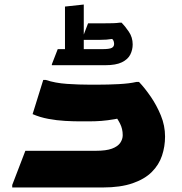

<svg xmlns="http://www.w3.org/2000/svg" viewBox="-20 -828 802 848"><path d="M34 -11 92 -162H403Q449 -162 474.5 -171.5Q500 -181 511 -197Q522 -213 522 -231Q522 -259 510 -282.5Q498 -306 485 -320L563 -318Q518 -307 486 -301.5Q454 -296 427.5 -294Q401 -292 372 -292H332Q305 -292 268 -294Q231 -296 193.5 -303Q156 -310 124 -324L171 -475H182Q224 -461 276 -457.5Q328 -454 377 -454H409Q458 -454 505 -456.5Q552 -459 582 -466H594Q619 -440 645.5 -401.5Q672 -363 690.5 -318Q709 -273 709 -225Q709 -181 695.5 -140.5Q682 -100 650.5 -68.5Q619 -37 565.5 -18.5Q512 0 434 0H34ZM350 -579 334 -611H432Q463 -611 473.5 -616.5Q484 -622 484 -634Q484 -639 482 -646Q480 -653 475 -656Q462 -654 450.5 -653Q439 -652 422 -652H341L369 -725H439Q460 -725 478.5 -725.5Q497 -726 509 -728H517Q532 -713 549 -688Q566 -663 566 -632Q566 -608 555.5 -587Q545 -566 518.5 -553Q492 -540 445 -540H209V-544L235 -611H283L267 -579V-799L350 -808Z"/></svg>

Font: Kufam ExtraBold
Style: Italic
Weight: 800
Italic angle: -11°
Designer: Artur Schmal
Foundry: Original Type
Version: Version 1.301; ttfautohint (v1.8.3)